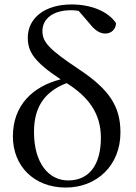

<svg xmlns="http://www.w3.org/2000/svg" viewBox="-20 -829 614 864"><path d="M276 15C415 15 522 -84 522 -233C522 -350 472 -426 337 -516C197 -609 171 -641 171 -689C171 -748 223 -783 300 -783C312 -783 323 -782 334 -780L384 -722C408 -691 431 -678 454 -678C482 -678 502 -699 502 -725C468 -776 393 -809 302 -809C183 -809 105 -749 105 -659C105 -595 136 -549 253 -472C127 -440 38 -355 38 -215C38 -83 132 15 276 15ZM280 -455C378 -393 434 -319 434 -209C434 -87 381 -17 287 -17C199 -17 133 -95 133 -235C133 -335 170 -413 280 -455Z"/></svg>

Font: Noto Serif TC Medium
Style: Regular
Weight: 500
Designer: Ryoko NISHIZUKA 西塚涼子 (kana & ideographs); Frank Grießhammer (Latin, Greek & Cyrillic); Wenlong ZHANG 张文龙 (bopomofo); San
Foundry: Adobe
Version: Version 2.001;hotconv 1.1.0;makeotfexe 2.6.0